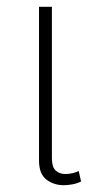

<svg xmlns="http://www.w3.org/2000/svg" viewBox="-20 -537 284 566"><path d="M168 9Q139 9 117 -7.5Q95 -24 95 -64V-517H133V-70Q133 -45 144 -34.5Q155 -24 173 -24Q183 -24 194 -26.5Q205 -29 212 -33L219 -2Q207 4 193 6.5Q179 9 168 9Z"/></svg>

Font: Noto Sans Thai UI SemCond ExtLt
Style: Regular
Weight: 200
Width: 4
Designer: Monotype Design Team
Foundry: Monotype Imaging Inc.
Version: Version 2.000